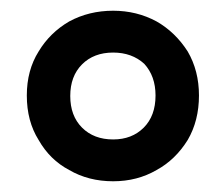

<svg xmlns="http://www.w3.org/2000/svg" viewBox="-20 -740 405 358"><path d="M272 -423Q236 -402 191 -402Q145 -402 109 -423Q73 -442 52 -479Q30 -514 30 -562Q30 -609 52 -644Q73 -679 109 -700Q146 -720 191 -720Q235 -720 272 -700Q307 -680 330 -644Q351 -608 351 -562Q351 -515 330 -479Q307 -442 272 -423ZM191 -480Q226 -480 248 -502Q270 -524 270 -562Q270 -598 249 -621Q226 -642 191 -642Q155 -642 133 -620Q111 -598 111 -561Q111 -524 133 -502Q155 -480 191 -480Z"/></svg>

Font: Rilu
Style: Bold
Weight: 500
Designer: Alí Sinisterra
Foundry: Alí Sinisterra
Version: ""